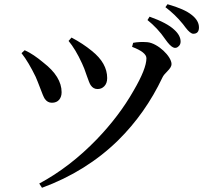

<svg xmlns="http://www.w3.org/2000/svg" viewBox="-20 -849 963 910"><path d="M179 41C318 -10 439 -85 540 -184C626 -269 696 -368 750 -482C754 -491 762 -500 773 -511C786 -524 793 -535 793 -545C793 -582 728 -644 679 -649C654 -651 631 -650 611 -646L606 -627C651 -610 674 -592 674 -573C674 -540 654 -489 613 -419C567 -338 509 -262 439 -189C354 -101 263 -31 166 21ZM226 -362C241 -362 253 -367 261 -377C268 -386 272 -397 272 -412C272 -461 243 -508 186 -552C155 -578 126 -598 97 -611L82 -597C105 -568 127 -530 149 -485C155 -472 162 -453 171 -430C180 -405 187 -389 192 -381C201 -368 212 -362 226 -362ZM442 -427C455 -427 465 -431 474 -440C483 -449 488 -462 488 -479C488 -526 464 -569 415 -608C387 -631 355 -652 319 -671L305 -655C326 -630 348 -594 369 -548C376 -534 383 -515 391 -491C399 -468 405 -452 410 -445C418 -433 429 -427 442 -427ZM764 -662C793 -621 811 -613 828 -631C833 -636 836 -643 836 -652C836 -671 826 -690 806 -708C784 -729 745 -750 689 -770L679 -754C710 -729 739 -699 764 -662ZM896 -689C914 -689 923 -699 923 -719C923 -740 912 -760 889 -778C866 -797 827 -814 774 -829L764 -815C793 -793 821 -767 846 -736C848 -734 849 -732 850 -731C852 -728 855 -724 859 -719C874 -699 887 -689 896 -689Z"/></svg>

Font: AllPunType SemiBold
Style: Regular
Weight: 600
Version: 1.0